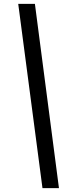

<svg xmlns="http://www.w3.org/2000/svg" viewBox="-20 -760 362 990"><path d="M160 -740 284 210H199L74 -740Z"/></svg>

Font: Georama Condensed SemiBold
Style: Italic
Weight: 600
Width: 3
Italic angle: -9°
Designer: Jean-Baptiste Levee
Foundry: Production Type
Version: Version 1.000